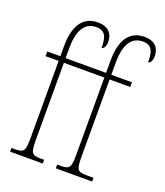

<svg xmlns="http://www.w3.org/2000/svg" viewBox="-141 -868 827 963"><g transform="rotate(20 272.5 -386.0)"><path d="M27 0H201V-20H184C134 -20 128 -29 128 -103V-511H344V-103C344 -29 338 -20 288 -20H271V0H465V-20H428C378 -20 372 -29 372 -103V-511H482V-536H372V-600C372 -684 395 -747 465 -747C513 -747 524 -715 524 -658C535 -658 545 -674 545 -697C545 -748 513 -772 465 -772C388 -772 344 -717 344 -601V-536H128V-588C128 -672 151 -735 221 -735C269 -735 280 -703 280 -646C291 -646 301 -662 301 -685C301 -736 269 -760 221 -760C144 -760 100 -705 100 -589V-536H30V-511H100V-103C100 -29 94 -20 44 -20H27Z"/></g></svg>

Font: Noto Serif ExtraCondensed Thin
Style: Regular
Weight: 100
Width: 2
Designer: Monotype Design Team
Foundry: Monotype Imaging Inc.
Version: Version 2.013